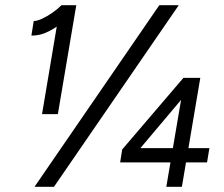

<svg xmlns="http://www.w3.org/2000/svg" viewBox="-20 -720 865 740"><path d="M142 -280 207 -667 218 -700H274L203 -280ZM101 -583 110 -639Q123 -639 142.5 -648Q162 -657 182 -671Q202 -685 217 -700L252 -658Q209 -621 172.5 -601.5Q136 -582 101 -583ZM113 0 594 -700H669L188 0ZM494 -117 451 -144 687 -420 720 -385ZM443 -94 451 -144 489 -149H787L778 -94ZM621 0 686 -383 687 -420H752L681 0Z"/></svg>

Font: Figtree Light Light
Style: Italic
Weight: 300
Italic angle: -9.5°
Version: Version 2.000